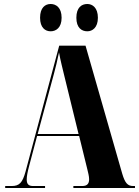

<svg xmlns="http://www.w3.org/2000/svg" viewBox="-20 -943 697 963"><path d="M418 -786C443 -786 471 -804 471 -854C471 -905 443 -923 418 -923C389 -923 363 -905 363 -854C363 -804 389 -786 418 -786ZM234 -786C261 -786 289 -804 289 -854C289 -905 261 -923 234 -923C207 -923 181 -905 181 -854C181 -804 207 -786 234 -786ZM6 0H206V-10H146C124 -10 114 -19 114 -43C114 -58 118 -80 126 -110L166 -261H377L418 -94C422 -77 427 -59 427 -44C427 -24 419 -10 393 -10H348V0H657V-10H648C620 -10 607 -25 593 -72L409 -714H277L108 -82C93 -27 77 -10 39 -10H6ZM169 -271 250 -571C259 -604 267 -637 276 -680C284 -636 293 -603 301 -569L374 -271Z"/></svg>

Font: Noto Serif Display ExtraCondensed Black
Style: Regular
Weight: 900
Width: 2
Designer: Monotype Design Team
Foundry: Monotype Imaging Inc.
Version: Version 2.009